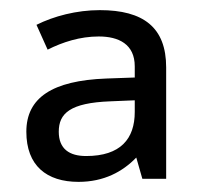

<svg xmlns="http://www.w3.org/2000/svg" viewBox="-20 -742 397 379"><path d="M177 -722C131 -722 86 -710 52 -693L74 -644C104 -659 138 -670 175 -670C214 -670 246 -655 246 -611V-589L190 -587C83 -583 32 -549 32 -482C32 -415 72 -383 135 -383C185 -383 222 -403 249 -431L261 -389H308V-609C308 -688 263 -722 177 -722ZM198 -542 246 -544V-521C246 -468 218 -434 150 -434C117 -434 96 -448 96 -482C96 -518 118 -539 198 -542Z"/></svg>

Font: Noto Sans Gurmukhi UI
Style: Regular
Weight: 400
Designer: Jelle Bosma - Monotype Design Team
Foundry: Monotype Imaging Inc.
Version: Version 2.004